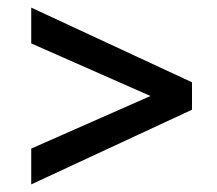

<svg xmlns="http://www.w3.org/2000/svg" viewBox="-20 -482 570 504"><path d="M484 -266V-194L62 2V-92L425 -252V-208L62 -368V-462Z"/></svg>

Font: Ysabeau Office
Style: Bold Italic
Weight: 700
Italic angle: -12°
Designer: Christian Thalmann (Catharsis Fonts)
Version: Version 2.001;gftools[0.9.30]; featfreeze: tnum,lnum,ss02